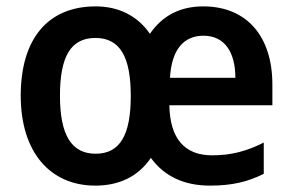

<svg xmlns="http://www.w3.org/2000/svg" viewBox="-20 -572 916 602"><path d="M617 -552C545 -552 489 -523 450 -466C411 -523 351 -552 280 -552C129 -552 45 -449 45 -272C45 -95 137 10 279 10C354 10 414 -19 453 -77C495 -19 558 10 638 10C708 10 757 -2 807 -27V-125C753 -98 706 -85 645 -85C559 -85 513 -137 511 -242H834V-307C834 -458 754 -552 617 -552ZM618 -460C686 -460 718 -406 718 -328H513C518 -418 557 -460 618 -460ZM279 -453C357 -453 390 -393 390 -271C390 -150 357 -90 280 -90C202 -90 168 -152 168 -272C168 -393 201 -453 279 -453Z"/></svg>

Font: Noto Sans Devanagari UI SemiCondensed SemiBold
Style: Regular
Weight: 600
Width: 4
Designer: Jelle Bosma - Monotype Design Team
Foundry: Monotype Imaging Inc.
Version: Version 2.004